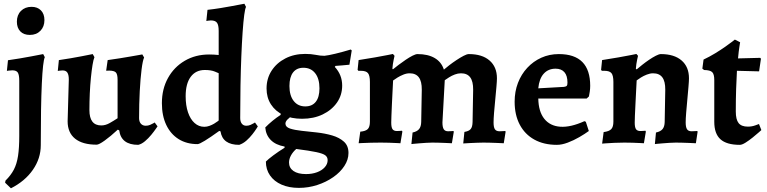

<svg xmlns="http://www.w3.org/2000/svg" viewBox="-20 -762 4100 1026"><path d="M38.4 244.2 7.3 214.3 9.3 203.2Q38.3 174.6 54.1 144.2Q69.9 113.8 76.4 71Q82.9 28.2 82.9 -35.7V-330.4Q82.9 -362.3 75.1 -374.3Q67.2 -386.2 46 -386.2Q36.2 -386.2 26.5 -384.7Q16.8 -383.2 16.8 -383.2L22.6 -440.1Q52.8 -444.4 85.5 -449.8Q118.1 -455.2 146.7 -460.7Q175.2 -466.1 193 -469.6Q210.8 -473 210.8 -473L219.4 -456.5Q209.1 -434.8 203.5 -315.3Q197.9 -195.7 197.9 14Q197.9 84.6 155.7 145.4Q113.5 206.2 38.4 244.2ZM139.5 -575.4Q106.7 -575.4 88.4 -594.4Q70.2 -613.4 70.2 -646.2Q70.2 -681.6 91.9 -703.6Q113.7 -725.5 148.6 -725.5Q180 -725.5 198.7 -706.6Q217.4 -687.6 217.4 -654.7Q217.4 -619.3 195.9 -597.4Q174.4 -575.4 139.5 -575.4Z M347.7 -337.1Q347.7 -362.2 340 -373.9Q332.4 -385.7 314.3 -385.7Q305.4 -385.7 297.1 -384.3Q288.8 -383 288.8 -383L294.6 -440.8Q325.7 -445.2 357.5 -450.7Q389.3 -456.1 416 -461.3Q442.6 -466.6 459.1 -469.8Q475.5 -473 475.5 -473L484.7 -456.5Q479.2 -444 474.5 -415.2Q469.8 -386.4 465.8 -346.9Q461.8 -307.3 459.8 -262.6Q457.8 -217.9 457.8 -173.5Q457.8 -91.7 521.1 -91.7Q543.9 -91.7 566.3 -104.5Q588.7 -117.2 608.3 -130.2V-335.6Q608.3 -364.7 599.5 -374.5Q590.8 -384.2 564.6 -384.7Q561.5 -384.7 554.9 -384.4Q548.2 -384.1 547.3 -384.1L555.4 -440.9Q587.8 -445.3 620.2 -450.5Q652.6 -455.8 679.9 -460.5Q707.1 -465.2 723.8 -468.2Q740.5 -471.2 740.5 -471.2L750.1 -454.7Q742.8 -439.7 736.6 -391.5Q730.5 -343.4 726.8 -275Q723.2 -206.6 723.2 -131.2Q723.2 -111.9 732.8 -101Q742.5 -90.1 758.7 -90.1Q771.1 -90.1 781.9 -94.6Q792.7 -99.1 799.6 -103.3Q806.6 -107.5 806.6 -107.5L821.9 -86.9Q821.9 -86.9 812.7 -73.6Q803.6 -60.2 788.3 -41.5Q773 -22.8 754.8 -7.4Q736.6 7.9 718.7 12Q627.3 12 617.1 -65.4L609.4 -69.2Q570.4 -33.1 539.5 -11Q508.7 11.1 496.5 11.1Q421.2 11.1 381.3 -20.9Q341.4 -53 341.4 -113.9Z M1258.2 12Q1169.4 12 1158.4 -59.9L1151.8 -62.5Q1103.9 -27.9 1074.4 -9.9Q1045 8.1 1035.4 8.1Q977.5 8.1 934.6 -18.6Q891.8 -45.4 868.5 -94.4Q845.1 -143.5 845.1 -210.6Q845.1 -286.2 877.5 -344.8Q909.8 -403.4 967 -437.1Q1024.3 -470.8 1097.2 -470.8Q1109.9 -470.8 1122.4 -470.2Q1134.9 -469.7 1148.6 -468.1V-596.7Q1148.6 -628.3 1139.4 -640.6Q1130.2 -652.9 1106.7 -652.9Q1100 -652.9 1091.3 -651.4Q1082.6 -649.8 1082.6 -649.8L1088.8 -709.4Q1124.3 -713.3 1159.1 -719Q1193.9 -724.6 1222.7 -730.1Q1251.4 -735.5 1268.7 -738.8Q1286 -742 1286 -742L1294.7 -724.9Q1289.8 -717 1285.1 -682.2Q1280.5 -647.4 1276.5 -590.5Q1272.6 -533.7 1269.6 -461Q1266.6 -388.2 1265.1 -304.4Q1263.6 -220.5 1263.6 -131.2Q1263.6 -111.9 1272.3 -101Q1281 -90.1 1296 -90.1Q1308.4 -90.1 1318.7 -94.6Q1329.1 -99.1 1335.8 -103.3Q1342.5 -107.5 1342.5 -107.5L1357.8 -86.5Q1357.8 -86.5 1350.1 -74.2Q1342.5 -62 1328.6 -44.3Q1314.8 -26.7 1296.9 -10.7Q1278.9 5.2 1258.2 12ZM1071.7 -84.4Q1085.6 -84.4 1099.4 -89.5Q1113.2 -94.6 1124.3 -101.2Q1135.4 -107.9 1142 -113Q1148.6 -118 1148.6 -118V-370.8Q1148.6 -370.8 1128.3 -379.4Q1107.9 -388 1074.6 -388Q1026.1 -388 999.1 -351.5Q972.1 -315 972.1 -247.7Q972.1 -198.2 984.7 -161.5Q997.2 -124.7 1019.8 -104.6Q1042.3 -84.4 1071.7 -84.4Z M1577.1 242Q1524.3 242 1484.6 224.6Q1445 207.3 1422.9 175.5Q1400.8 143.7 1400.8 101.3Q1413.4 88.4 1440.8 68Q1468.2 47.5 1500.7 27.6V21.1Q1453.2 12.6 1427 -13.8Q1400.9 -40.1 1397.5 -80.9Q1415.5 -99.3 1436.1 -116.2Q1456.6 -133.2 1479.7 -148.1V-167.5L1548.4 -148.3Q1525.5 -133.6 1515.4 -122.7Q1505.3 -111.8 1505.3 -101.5Q1505.3 -83.3 1529.7 -75.1Q1554.2 -67 1592.4 -62.9Q1630.6 -58.9 1673.7 -54.1Q1716.9 -49.3 1755.1 -38.2Q1793.3 -27 1817.7 -5.1Q1842.2 16.7 1842.2 55.5Q1842.2 91.2 1820.3 124.8Q1798.5 158.4 1760.7 184.7Q1722.9 211.1 1675.6 226.5Q1628.2 242 1577.1 242ZM1615.2 168.2Q1647.9 168.2 1674 158.5Q1700.1 148.9 1715.4 131.7Q1730.8 114.6 1730.8 94Q1730.8 77.6 1718.5 68.1Q1706.2 58.6 1670.4 50.9Q1634.5 43.2 1563.1 34.1Q1544.8 50.1 1534.6 69.1Q1524.5 88 1524.5 106.3Q1524.5 135.3 1548.3 151.8Q1572.1 168.2 1615.2 168.2ZM1611.5 -193.4Q1648 -193.4 1667.5 -218.1Q1687.1 -242.8 1687.1 -289.8Q1687.1 -341.9 1664.1 -370.9Q1641.1 -399.9 1601.4 -399.9Q1565.3 -399.9 1546 -374.9Q1526.7 -349.8 1526.7 -302.5Q1526.7 -251.3 1549.5 -222.4Q1572.2 -193.4 1611.5 -193.4ZM1593.9 -127.3Q1536.8 -127.3 1494.1 -147.5Q1451.4 -167.6 1427.9 -204.2Q1404.4 -240.7 1404.4 -289.2Q1404.4 -342.4 1431.2 -384Q1458.1 -425.7 1504.9 -449.8Q1551.6 -473.9 1610.7 -473.9Q1642.7 -473.9 1666.9 -468.9Q1691 -463.8 1713.6 -463.8Q1734.1 -465.8 1772.2 -475Q1810.2 -484.1 1854.3 -497.4L1859.6 -492.5L1847.2 -416.2Q1828.4 -414.1 1808.2 -412.6Q1788.1 -411 1773 -409.9L1769 -404.5Q1808.5 -362.3 1808.5 -304.7Q1808.5 -253.9 1780.7 -213.9Q1752.8 -173.9 1704.5 -150.6Q1656.1 -127.3 1593.9 -127.3Z M2184.7 -53.8Q2208.8 -59.1 2219.6 -72.3Q2230.3 -85.6 2230.8 -110.2L2233.9 -282.5Q2234.3 -327.1 2218.2 -348.7Q2202.1 -370.3 2168.9 -370.3Q2152.6 -370.3 2135.2 -363.2Q2117.9 -356.2 2103.6 -347.3Q2089.3 -338.5 2080.6 -331.8Q2079.2 -304.9 2077.5 -270.8Q2075.7 -236.6 2074.2 -203.2Q2072.7 -169.8 2071.7 -143.9Q2070.7 -118 2070.7 -107Q2070.7 -81.4 2077.6 -71.6Q2084.6 -61.8 2101.3 -61.8Q2107.6 -61.8 2117.7 -62.6Q2127.7 -63.4 2127.7 -63.4L2130.2 -58.9L2119.8 3.5Q2119.8 3.5 2101.7 2.5Q2083.5 1.5 2059.1 0.7Q2034.8 0 2014.9 0Q1989.4 0 1961.8 0.7Q1934.3 1.5 1915.4 2.4Q1896.5 3.4 1896.5 3.4L1905.2 -58.4Q1934.2 -60.9 1945.5 -72.5Q1956.7 -84 1956.7 -112V-324Q1956.7 -358.5 1946.4 -371.1Q1936.1 -383.7 1908.2 -383.7H1894.9L1891 -389L1896.3 -441Q1941.6 -447.9 1983.6 -455.3Q2025.5 -462.7 2052.5 -468.1Q2079.6 -473.6 2079.6 -473.6L2088.3 -463.8Q2088.3 -463.8 2083.6 -442.2Q2078.8 -420.6 2076.8 -394.6L2079.7 -391.6Q2091.9 -401.7 2110.2 -415.5Q2128.5 -429.4 2148.1 -442.6Q2167.7 -455.9 2184.6 -464.5Q2201.6 -473 2210.9 -473Q2267.1 -473 2303 -451.8Q2339 -430.7 2352 -390Q2362.5 -399.5 2380.6 -413.3Q2398.6 -427.2 2419 -440.7Q2439.4 -454.3 2457.2 -463.6Q2474.9 -473 2485.4 -473Q2556.6 -473 2596 -438.7Q2635.5 -404.4 2635.5 -343.6Q2635.5 -329.2 2632.8 -298.1Q2630.2 -267 2626.5 -229.7Q2622.8 -192.5 2620.1 -159.6Q2617.5 -126.8 2617.5 -107.9Q2617.5 -81.4 2624.8 -71Q2632.2 -60.5 2649.4 -60.5Q2657.9 -60.5 2668.9 -61.3Q2679.9 -62 2679.9 -62L2681.9 -58L2672 3.5Q2672 3.5 2660.5 3Q2649 2.5 2631.9 1.7Q2614.7 1 2596.3 0.5Q2577.8 0 2563.4 0Q2548.7 0 2530.4 0.8Q2512 1.5 2494.8 2.3Q2477.5 3.1 2466.5 3.9Q2455.4 4.6 2455.4 4.6L2461.7 -57.1Q2485.3 -60.7 2495.1 -72.2Q2504.8 -83.6 2505.3 -110.2L2508.4 -282.5Q2508.8 -327.1 2492.7 -348.7Q2476.6 -370.3 2443.4 -370.3Q2427.1 -370.3 2410.5 -364Q2394 -357.7 2380 -348.9Q2365.9 -340 2356.7 -333.4L2344.3 -107.9Q2344.3 -82.5 2351.2 -71.5Q2358.1 -60.5 2374.8 -60.5Q2383.4 -60.5 2393.2 -61.3Q2403 -62 2403 -62L2405 -58L2394.8 3.5Q2394.8 3.5 2384 3Q2373.3 2.5 2356.8 1.7Q2340.4 1 2322.4 0.5Q2304.5 0 2290 0Q2275.4 0 2256.5 1.3Q2237.6 2.6 2219.6 4Q2201.6 5.3 2190 6.6Q2178.4 7.9 2178.4 7.9Z M2955.9 12Q2886.1 12 2835.5 -16Q2784.9 -44 2757.5 -95.8Q2730.1 -147.5 2730.1 -218.5Q2730.1 -272.6 2747.8 -318.9Q2765.5 -365.1 2797.7 -399.7Q2829.8 -434.3 2872.7 -453.6Q2915.5 -473 2966.4 -473Q3133.9 -473 3133.9 -303.2Q3133.9 -288 3131.5 -271.9Q3129 -255.9 3127 -246.5L3114.9 -235.4H2856.5Q2857.7 -165.8 2888.5 -127.2Q2919.3 -88.6 2974.2 -84.8Q3029.2 -81 3103.1 -114.5L3110.5 -111.2L3126.5 -61.9Q3105.6 -46.5 3075.6 -29.2Q3045.6 -11.8 3014 0.1Q2982.4 12 2955.9 12ZM2856.4 -290 2993.2 -297.7Q3005.1 -299.2 3008.7 -303.6Q3012.4 -307.9 3012.4 -320.6Q3012.4 -357.5 2996.1 -376.2Q2979.7 -395 2948.8 -395Q2910 -395 2885.7 -368.4Q2861.4 -341.9 2856.4 -290Z M3485.3 -53.8Q3509.9 -59.1 3520.7 -72.3Q3531.4 -85.6 3531.9 -110.2L3535 -282.5Q3535.4 -327.1 3519.3 -348.7Q3503.2 -370.3 3470 -370.3Q3453.7 -370.3 3436.3 -363.4Q3419 -356.6 3404.9 -347.8Q3390.8 -338.9 3382.2 -332.3Q3380.7 -305.4 3379 -271.2Q3377.3 -237.1 3375.6 -203.5Q3373.8 -169.8 3372.8 -143.9Q3371.8 -118 3371.8 -107Q3371.8 -81.4 3378.7 -71.6Q3385.7 -61.8 3402.4 -61.8Q3408.7 -61.8 3418.8 -62.6Q3428.8 -63.4 3428.8 -63.4L3431.3 -58.9L3420.9 3.5Q3420.9 3.5 3402.8 2.5Q3384.6 1.5 3360.2 0.7Q3335.9 0 3316 0Q3290.5 0 3262.9 1.3Q3235.4 2.5 3216.5 4Q3197.6 5.5 3197.6 5.5L3205.7 -56.2Q3234.7 -59.8 3246.3 -71.9Q3257.8 -84 3257.8 -112V-324Q3257.8 -358.5 3247.5 -371.1Q3237.2 -383.7 3209.3 -383.7H3196L3192.1 -389L3197.4 -441Q3242.7 -447.9 3284.7 -455.3Q3326.6 -462.7 3353.6 -468.1Q3380.7 -473.6 3380.7 -473.6L3389.4 -463.8Q3389.4 -463.8 3384.6 -442.2Q3379.9 -420.6 3377.9 -394.6L3382.2 -391.2Q3393.9 -401.2 3411.6 -415.3Q3429.3 -429.4 3448.4 -442.4Q3467.5 -455.4 3484.7 -464.2Q3501.8 -473 3511.6 -473Q3582.7 -473 3622.2 -438.9Q3661.7 -404.8 3661.7 -343.6Q3661.7 -329.2 3659 -298.1Q3656.3 -267 3652.9 -229.7Q3649.4 -192.5 3646.7 -159.6Q3644.1 -126.8 3644.1 -107.9Q3644.1 -82.5 3651.2 -71.5Q3658.3 -60.5 3675.5 -60.5Q3684 -60.5 3695 -61.3Q3705.9 -62 3705.9 -62L3707.9 -58L3698.6 3.5Q3698.6 3.5 3687.4 3Q3676.2 2.5 3659.3 1.7Q3642.4 1 3624 0.5Q3605.5 0 3591.1 0Q3576.5 0 3557.6 1.3Q3538.7 2.6 3520.7 4Q3502.7 5.3 3491.1 6.6Q3479.5 7.9 3479.5 7.9Z M3933.5 12Q3862.8 12 3829.9 -17.8Q3796.9 -47.5 3796.9 -111.3V-334.3Q3796.9 -365.3 3786 -376.3Q3775.2 -387.3 3742.6 -387.9L3733.2 -395.2L3739.6 -443.7Q3771.7 -458.9 3801.9 -477.3Q3832 -495.7 3855.6 -512.3Q3879.2 -528.8 3893 -539.6Q3906.9 -550.5 3906.9 -550.5L3935 -536.2Q3935 -536.2 3931.4 -513.8Q3927.7 -491.4 3923.8 -449.9L4042.4 -452.9L4046.3 -448.1L4036.4 -380.7L3918 -383.7Q3915.5 -340.7 3913.7 -286.5Q3911.9 -232.3 3911.9 -166.1Q3911.9 -123.3 3926.9 -104.3Q3942 -85.3 3976.4 -85.3Q3997.8 -85.3 4016.8 -92.3Q4035.8 -99.3 4035.8 -99.3L4048.5 -66.9Q4048.5 -66.9 4035.2 -55Q4021.8 -43.1 4002.5 -27.5Q3983.2 -11.9 3964.2 0.1Q3945.3 12 3933.5 12Z"/></svg>

Font: Alegreya
Style: Regular
Weight: 400
Designer: Juan Pablo del Peral
Foundry: Huerta Tipografica
Version: Version 2.009